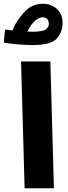

<svg xmlns="http://www.w3.org/2000/svg" viewBox="-53 -1002 363 1022"><path d="M78 0 59 -675H215L234 0ZM280 -880Q280 -927 249.5 -954.5Q219 -982 175 -982Q115 -982 73.5 -935Q32 -888 13 -840Q-8 -843 -26 -845L-33 -775Q-13 -771 35.5 -766.5Q84 -762 118 -762Q218 -762 249 -796.5Q280 -831 280 -880ZM172 -910Q207 -910 207 -874Q207 -857 190 -845Q173 -833 118 -833Q107 -833 93 -834Q111 -872 133.5 -891Q156 -910 172 -910Z"/></svg>

Font: Noto Sans Arabic Extra
Style: Regular
Weight: 800
Designer: Nadine Chahine - Monotype Design Team
Foundry: Monotype Imaging Inc.
Version: Version 1.902